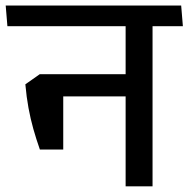

<svg xmlns="http://www.w3.org/2000/svg" viewBox="-41 -654 662 674"><path d="M494.5 -587.5H400V0H494.5ZM353.5 -562H601L595 -634.5H347.5ZM551 -562 545 -634.5H-21L-15 -562ZM438 -393.5H145.5V-315.5H438ZM99 -129H181V-393.5H98.5L48 -358Q52 -313 59 -275Q66 -237 76 -201.5Q86 -166 99 -129Z"/></svg>

Font: Anek Devanagari Medium
Style: Regular
Weight: 500
Designer: Kailash Malviya (Devanagari) & Yesha Goshar (Latin)
Foundry: Ek Type
Version: Version 1.003